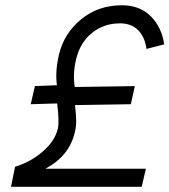

<svg xmlns="http://www.w3.org/2000/svg" viewBox="-20 -721 654 741"><path d="M443.4 -630.9Q380.4 -630.9 334.5 -593.5Q288.6 -556.2 273.4 -491.2Q260.3 -434.6 268.6 -385.3L500.5 -388.7L484.9 -318.8L269.5 -315.4Q269.5 -314.5 271.2 -297.9Q272.9 -281.2 273.2 -275.9Q273.4 -270.5 273.9 -257.1Q274.4 -243.7 272.9 -232.7Q271.5 -221.7 268.6 -210Q247.6 -119.1 155.3 -69.8H543L526.9 0H22.5L38.1 -77.6Q97.7 -95.2 144.8 -136Q191.9 -176.8 203.1 -224.1Q209.5 -251 200.7 -321.8L98.6 -318.8L114.7 -388.7L199.7 -392.1Q192.4 -443.8 207 -507.8Q226.1 -591.3 292.5 -646Q358.9 -700.7 450.2 -700.7Q519.5 -700.7 561.8 -658.4Q604 -616.2 613.8 -549.8L545.4 -532.2Q538.6 -580.1 512.2 -605.5Q485.8 -630.9 443.4 -630.9Z"/></svg>

Font: HK Grotesk Medium Legacy Italic
Style: Regular
Weight: 500
Italic angle: -13°
Designer: Alfredo Marco Pradil
Foundry: Hanken Design Co.
Version: Version 2.022;PS 002.022;hotconv 1.0.88;makeotf.lib2.5.64775